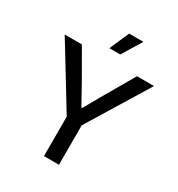

<svg xmlns="http://www.w3.org/2000/svg" viewBox="-215 -1074 1119 1210"><g transform="rotate(30 344.0 -468.5)"><path d="M289 0V-287L19 -729H144L259 -529L340 -383H346L429 -529L545 -729H669L398 -287V0ZM306 -795 368 -937H472L385 -795Z"/></g></svg>

Font: Mona Sans ExtraLight Medium
Style: Regular
Weight: 500
Version: Version 2.000